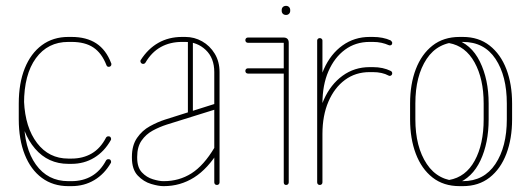

<svg xmlns="http://www.w3.org/2000/svg" viewBox="-20 -631 1811 655"><path d="M359 -416Q360 -415 360 -412Q360 -408 357.5 -405.5Q355 -403 351 -403Q345 -403 343 -409Q327 -450 298.5 -469Q270 -488 224 -488H213Q143 -488 102.5 -432.5Q62 -377 62 -278V-224Q62 -126 102.5 -69.5Q143 -13 213 -13H224Q263 -13 293 -30.5Q323 -48 342 -84Q345 -88 350 -88Q355 -88 357 -85Q359 -82 359 -79Q359 -76 358 -75Q336 -37 301.5 -16.5Q267 4 224 4H213Q161 4 123 -24Q85 -52 64.5 -103.5Q44 -155 44 -224V-278Q44 -347 64.5 -398Q85 -449 123 -477Q161 -505 213 -505H224Q275 -505 308.5 -483Q342 -461 359 -416ZM62 -285Q66 -196 106.5 -143Q147 -90 213 -90H224Q263 -90 293 -107.5Q323 -125 342 -162Q345 -166 350 -166Q355 -166 357 -163Q359 -160 359 -157Q359 -154 358 -153Q336 -114 301.5 -93Q267 -72 224 -72H213Q144 -72 99.5 -124Q55 -176 46 -260Z M729 -9Q729 -5 726.5 -2.5Q724 0 720 0Q716 0 713.5 -2.5Q711 -5 711 -9V-385Q711 -433 682 -460.5Q653 -488 612 -488H601Q560 -488 528.5 -470.5Q497 -453 476 -417Q473 -413 468 -413Q464 -413 461.5 -416Q459 -419 459 -422Q459 -425 460 -426Q485 -465 520.5 -485Q556 -505 601 -505H612Q643 -505 669.5 -490Q696 -475 712.5 -448Q729 -421 729 -385ZM712 -128Q713 -130 715 -131Q717 -132 720 -132Q724 -132 726 -129.5Q728 -127 728 -124Q728 -122 728 -121Q728 -120 728 -119Q689 -55 642 -25.5Q595 4 539 4Q539 4 538 4Q537 4 537 4Q521 4 495.5 -3.5Q470 -11 450 -32Q430 -53 430 -93Q430 -93 430 -94Q430 -95 430 -96Q430 -135 447.5 -160.5Q465 -186 491.5 -200.5Q518 -215 543 -223L717 -278Q718 -278 718.5 -278Q719 -278 720 -278Q723 -278 726 -275.5Q729 -273 729 -269Q729 -267 727 -264.5Q725 -262 722 -260L549 -206Q524 -198 501 -185.5Q478 -173 463 -151.5Q448 -130 448 -96Q448 -95 448 -94Q448 -93 448 -93Q448 -60 464 -43Q480 -26 501.5 -19.5Q523 -13 537 -13Q537 -13 538 -13Q539 -13 539 -13Q591 -13 633 -39.5Q675 -66 712 -128ZM638 -240Q638 -236 635.5 -234Q633 -232 630 -232Q626 -232 623.5 -234Q621 -236 621 -240V-495Q621 -499 623.5 -501Q626 -503 630 -503Q633 -503 635.5 -501Q638 -499 638 -495Z M826 -485Q822 -485 819.5 -487.5Q817 -490 817 -494Q817 -498 819.5 -500.5Q822 -503 826 -503H947Q965 -503 965 -485V-9Q965 -5 962.5 -2.5Q960 0 956 0Q952 0 950 -2.5Q948 -5 948 -9V-485ZM826 -380Q822 -380 819.5 -382.5Q817 -385 817 -389Q817 -393 819.5 -395.5Q822 -398 826 -398H956Q960 -398 962.5 -395.5Q965 -393 965 -389Q965 -385 962.5 -382.5Q960 -380 956 -380ZM941 -597Q941 -603 945 -607Q949 -611 956 -611Q962 -611 966 -607Q970 -603 970 -597V-594Q970 -588 966 -584Q962 -580 956 -580Q949 -580 945 -584Q941 -588 941 -594Z M1080 -9Q1080 -5 1077.5 -2.5Q1075 0 1071 0Q1067 0 1064.5 -2.5Q1062 -5 1062 -9V-493Q1062 -496 1064.5 -498.5Q1067 -501 1071 -501Q1075 -501 1077.5 -498.5Q1080 -496 1080 -493ZM1080 -278Q1080 -274 1077.5 -271.5Q1075 -269 1071 -269Q1067 -269 1064.5 -271.5Q1062 -274 1062 -278Q1062 -344 1085 -395.5Q1108 -447 1148.5 -476Q1189 -505 1241 -505H1252Q1269 -505 1284.5 -502Q1300 -499 1313 -493Q1315 -491 1316.5 -489Q1318 -487 1318 -485Q1318 -479 1314 -477Q1310 -475 1306 -477Q1295 -482 1281.5 -485Q1268 -488 1252 -488H1241Q1193 -488 1157 -461.5Q1121 -435 1100.5 -388Q1080 -341 1080 -278ZM1080 -174Q1080 -170 1077.5 -168Q1075 -166 1071 -166Q1067 -166 1064.5 -168Q1062 -170 1062 -174Q1062 -240 1085 -291.5Q1108 -343 1148.5 -372.5Q1189 -402 1241 -402H1252Q1287 -402 1313 -389Q1315 -388 1316.5 -386Q1318 -384 1318 -381Q1318 -376 1314 -373.5Q1310 -371 1306 -373Q1295 -379 1281.5 -382Q1268 -385 1252 -385H1241Q1193 -385 1157 -358.5Q1121 -332 1100.5 -284.5Q1080 -237 1080 -174Z M1379 -278Q1379 -344 1398.5 -395Q1418 -446 1455.5 -475.5Q1493 -505 1548 -505H1559Q1613 -505 1650.5 -475.5Q1688 -446 1707.5 -395Q1727 -344 1727 -278V-224Q1727 -158 1707.5 -106.5Q1688 -55 1650.5 -25.5Q1613 4 1559 4H1548Q1493 4 1455.5 -25.5Q1418 -55 1398.5 -106.5Q1379 -158 1379 -224ZM1397 -278V-224Q1397 -130 1436 -71.5Q1475 -13 1548 -13H1559Q1631 -13 1670 -71.5Q1709 -130 1709 -224V-278Q1709 -372 1670.5 -430Q1632 -488 1559 -488H1548Q1474 -488 1435.5 -430Q1397 -372 1397 -278ZM1512 -484 1529 -498Q1587 -482 1617 -421Q1647 -360 1647 -278V-224Q1647 -143 1619 -83.5Q1591 -24 1537 -4L1512 -17Q1569 -27 1599.5 -83Q1630 -139 1630 -224V-278Q1630 -362 1599 -418Q1568 -474 1512 -484Z"/></svg>

Font: Libertine-Super Thin
Style: Regular
Weight: 100
Designer: Bastien Sozeau
Foundry: NBR — Bastien Sozeau
Version: Version 2.003;gftools[0.9.33]